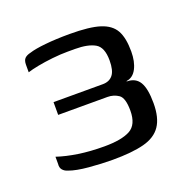

<svg xmlns="http://www.w3.org/2000/svg" viewBox="-66 -598 400 410"><g transform="rotate(-20 134.0 -393.0)"><path d="M126 -251Q101 -251 72.5 -253.5Q44 -256 28 -262Q21 -264 16.5 -269Q12 -274 13 -283V-299Q34 -292 60.5 -288Q87 -284 119 -284Q158 -284 177.5 -294.5Q197 -305 197 -337Q197 -366 186 -373.5Q175 -381 161 -381H49V-410H161Q176 -410 184 -420Q192 -430 192 -453Q192 -483 176 -492Q160 -501 131 -501Q127 -501 122.5 -501Q118 -501 114 -501Q98 -501 79.5 -499Q61 -497 45.5 -494Q30 -491 21 -488V-505Q21 -515 25.5 -519.5Q30 -524 39 -526Q51 -530 75.5 -532.5Q100 -535 131 -535Q176 -535 199.5 -527.5Q223 -520 232.5 -503Q242 -486 242 -455Q242 -432 234 -416.5Q226 -401 211 -399V-398Q231 -398 240 -383Q249 -368 249 -335Q249 -302 236.5 -283.5Q224 -265 197 -258Q170 -251 126 -251Z"/></g></svg>

Font: Genos Thin
Style: Regular
Weight: 400
Version: Version 1.010